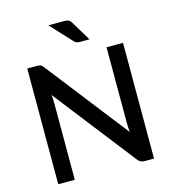

<svg xmlns="http://www.w3.org/2000/svg" viewBox="-133 -1046 1034 1154"><g transform="rotate(-15 384.0 -469.0)"><path d="M146.5 -720H85.5V0H188.5V-473.5C188.5 -481.5 188.2 -490.2 187.8 -499.8C187.2 -509.2 186.5 -518.8 185.5 -528.5L581 -20.5C586.7 -13.2 592.7 -7.9 599 -4.8C605.3 -1.6 613 0 622 0H681.5V-720H579V-250.5C579 -241.8 579.2 -232.5 579.8 -222.5C580.2 -212.5 581 -202.3 582 -192L186 -700.5C183 -704.5 180.2 -707.8 177.5 -710.5C174.8 -713.2 172 -715.2 169 -716.5C166 -717.8 162.8 -718.8 159.2 -719.2C155.8 -719.8 151.5 -720 146.5 -720ZM376 -938H275L395.5 -808.5C400.8 -802.5 406.1 -798.3 411.2 -796C416.4 -793.7 423.2 -792.5 431.5 -792.5H492.5L419.5 -913.5C414.8 -921.8 409.5 -928 403.5 -932C397.5 -936 388.3 -938 376 -938Z"/></g></svg>

Font: Lato Semibold
Style: Regular
Weight: 600
Designer: Lukasz Dziedzic
Foundry: tyPoland Lukasz Dziedzic
Version: Version 2.006; 2014-01-15